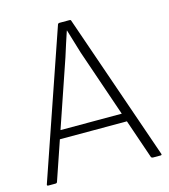

<svg xmlns="http://www.w3.org/2000/svg" viewBox="-100 -735 718 815"><g transform="rotate(-15 258.5 -327.5)"><path d="M13 0Q5 0 7 -6L229 -651Q231 -655 236 -655H281Q286 -655 287 -651L510 -6Q512 0 505 0H471Q467 0 464 -4L291 -509Q283 -535 275 -562Q267 -589 259 -615H258Q249 -589 240.5 -562Q232 -535 223 -507L51 -4Q49 0 44 0ZM100 -177 112 -214H403L415 -177Z"/></g></svg>

Font: Sofia Sans Semi Condensed ExtraLight
Style: Regular
Weight: 250
Version: Version 4.100